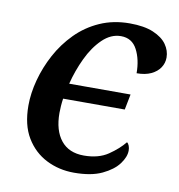

<svg xmlns="http://www.w3.org/2000/svg" viewBox="-68 -608 634 681"><g transform="rotate(10 249.5 -268.0)"><path d="M242 10Q188 10 142.5 -13Q97 -36 69.5 -81.5Q42 -127 42 -197Q42 -241 55 -289.5Q68 -338 92.5 -383.5Q117 -429 153.5 -466Q190 -503 238.5 -524.5Q287 -546 346 -546Q398 -546 431 -532Q464 -518 479.5 -496Q495 -474 495 -449Q495 -429 484 -412.5Q473 -396 452 -386Q431 -376 400 -376Q400 -425 381.5 -460.5Q363 -496 323 -496Q287 -496 256.5 -466.5Q226 -437 204.5 -391.5Q183 -346 171 -298H392L381 -242H159Q157 -229 156 -215Q155 -201 155 -190Q155 -127 183.5 -91.5Q212 -56 266 -56Q319 -56 353.5 -79.5Q388 -103 409 -129Q414 -126 417 -118Q420 -110 420 -101Q420 -78 401 -52.5Q382 -27 343 -8.5Q304 10 242 10Z"/></g></svg>

Font: ET Text
Style: Italic
Weight: 470
Italic angle: -12°
Designer: Monotype Design Team
Foundry: Monotype Imaging Inc.
Version: Version 2.009